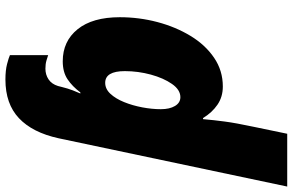

<svg xmlns="http://www.w3.org/2000/svg" viewBox="-240 -608 1048 687"><g transform="rotate(-90 283.5 -264.0)"><path d="M-40 240.2 132.8 -578.1Q153.3 -671.4 204.6 -719.7Q255.9 -768.1 342.8 -768.1Q376 -768.1 398.4 -762.2Q420.9 -756.3 430.2 -752V-615.2Q423.3 -617.7 410.9 -621.3Q398.4 -625 381.8 -625Q360.4 -625 343.5 -613.8Q326.7 -602.5 319.8 -580.1L315.9 -564.9Q311 -544.9 304.2 -527.1Q297.4 -509.3 293 -500H296.9Q318.4 -528.8 344 -545.9Q369.6 -563 408.2 -563Q480 -563 522.9 -509.8Q565.9 -456.5 565.9 -358.9Q565.9 -290 548.6 -224.4Q531.2 -158.7 499 -105.7Q466.8 -52.7 420.9 -21.5Q375 9.8 317.9 9.8Q280.8 9.8 252.7 -9.5Q224.6 -28.8 205.1 -61H201.2Q197.8 -22 192.6 16.8Q187.5 55.7 173.8 120.1L148.9 240.2ZM279.8 -142.1Q306.2 -142.1 327.1 -172.1Q348.1 -202.1 360.6 -247.8Q373 -293.5 373 -340.8Q373 -411.1 331.1 -411.1Q309.1 -411.1 291.7 -392.3Q274.4 -373.5 262.2 -343.5Q250 -313.5 243.4 -278.6Q236.8 -243.7 236.8 -211.9Q236.8 -180.7 248.3 -161.4Q259.8 -142.1 279.8 -142.1Z"/></g></svg>

Font: Open Sans ExtraBold
Style: Italic
Weight: 800
Italic angle: -12°
Designer: Monotype Design Team
Foundry: Monotype Imaging Inc.
Version: Version 3.000; ttfautohint (v1.8.4)